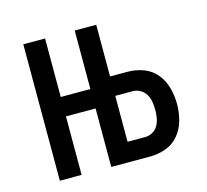

<svg xmlns="http://www.w3.org/2000/svg" viewBox="-82 -613 763 707"><g transform="rotate(-15 300.0 -260.0)"><path d="M63 0V-520H146V-297H259V-520H341V-323H408Q439 -323 468.5 -312Q498 -301 517.5 -277Q537 -253 545 -222.5Q553 -192 553 -161Q553 -131 545 -100.5Q537 -70 517.5 -46Q498 -22 468.5 -11Q439 0 408 0H259V-223H146V0ZM408 -74Q423 -74 436.5 -81.5Q450 -89 457.5 -102.5Q465 -116 467.5 -131Q470 -146 470 -161Q470 -177 467.5 -192Q465 -207 457.5 -220Q450 -233 436.5 -241Q423 -249 408 -249H341V-74Z"/></g></svg>

Font: Iosevka SS04 Extended
Style: Regular
Weight: 400
Width: 7
Monospace: yes
Designer: Belleve Invis
Foundry: Belleve Invis
Version: Version 19.0.0; ttfautohint (v1.8.4)